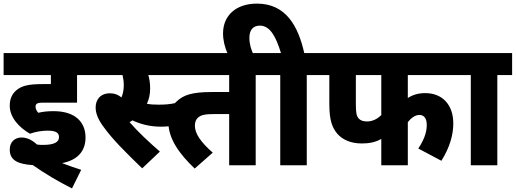

<svg xmlns="http://www.w3.org/2000/svg" viewBox="-20 -916 2858 1064"><path d="M244 -192C292 -192 307 -179 307 -156C307 -129 281 -113 219 -113C209 -113 197 -113 185 -115C157 -141 129 -154 99 -154C66 -154 34 -133 34 -87C34 -26 82 -6 162 -1C226 44 302 90 379 128L430 25C398 15 360 2 324 -12C416 -30 454 -84 454 -154C454 -240 396 -300 277 -300C242 -300 218 -297 192 -291C183 -302 177 -311 177 -325C177 -332 179 -337 184 -341C190 -345 197 -347 216 -347H407V-500H498V-622H0V-500H262V-450H216C132 -450 99 -439 71 -416C46 -395 34 -367 34 -330C34 -264 88 -208 146 -175C176 -186 213 -192 244 -192Z M859 -336C835 -336 814 -337 794 -341C805 -364 812 -391 812 -425C812 -455 808 -480 802 -500H952V-622H484V-500H659C663 -483 666 -464 666 -444C666 -420 662 -397 653 -376C635 -391 615 -399 590 -399C533 -399 510 -360 510 -321C510 -291 521 -258 551 -217C602 -145 674 -74 768 17L866 -76C807 -127 743 -187 698 -239C703 -242 709 -245 714 -249C752 -231 805 -214 871 -214C901 -214 934 -217 965 -224L952 -345C922 -338 894 -336 859 -336Z M1397 -500H1478V-622H882V-500H1250V-406H1154C1045 -406 998 -390 960 -355C931 -329 913 -291 913 -239C913 -145 977 -60 1059 18L1159 -70C1094 -127 1060 -175 1060 -219C1060 -238 1065 -253 1077 -264C1094 -279 1116 -284 1171 -284H1250V0H1397Z M1243 -615H1384C1372 -641 1362 -671 1362 -707C1362 -749 1382 -774 1420 -774C1475 -774 1508 -717 1537 -622H1465V-500H1533V0H1680V-500H1762V-622H1666C1633 -770 1565 -896 1404 -896C1289 -896 1216 -831 1216 -731C1216 -694 1225 -654 1243 -615Z M2240 -500H2535V-622H1748V-500H1805V-340C1805 -249 1821 -208 1850 -174C1877 -144 1920 -121 1985 -121C2025 -121 2059 -127 2093 -146V0H2240V-239C2257 -261 2280 -279 2304 -279C2328 -279 2345 -263 2345 -223C2345 -178 2326 -135 2298 -93L2426 -25C2473 -100 2492 -169 2492 -232C2492 -338 2429 -400 2337 -400C2299 -400 2268 -391 2240 -373ZM1952 -500H2093V-278C2073 -259 2047 -243 2014 -243C1993 -243 1979 -248 1969 -258C1955 -273 1952 -291 1952 -342Z M2736 -500H2818V-622H2521V-500H2589V0H2736Z"/></svg>

Font: Noto Sans SemiCondensed ExtraBold
Style: Italic
Weight: 800
Width: 4
Italic angle: -12°
Designer: Monotype Design Team
Foundry: Monotype Imaging Inc.
Version: Version 2.013